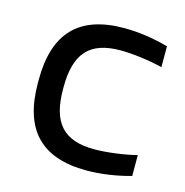

<svg xmlns="http://www.w3.org/2000/svg" viewBox="-83 -587 652 675"><g transform="rotate(15 242.5 -250.0)"><path d="M45 -256V-244C45 -74 125 9 289 9C340 9 396 1 450 -14V-90C404 -78 339 -70 297 -70C185 -70 136 -123 136 -247V-253C136 -377 185 -430 297 -430C339 -430 404 -422 450 -410V-486C396 -501 340 -509 289 -509C125 -509 45 -426 45 -256Z"/></g></svg>

Font: LT Wave Alt
Style: Regular
Weight: 400
Designer: Daniel Lyons
Version: Version 2.5 (Glyphs App)